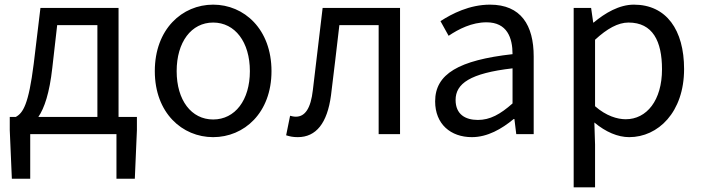

<svg xmlns="http://www.w3.org/2000/svg" viewBox="-20 -577 3016 826"><path d="M110 0H481V192H560L569 -17V-74H490V-543H154L125 -302C103 -127 79 -91 48 -74H22V-17L31 192H110ZM145 -74C171 -112 193 -177 205 -285L226 -469H399V-74Z M897 13C1030 13 1148 -91 1148 -271C1148 -452 1030 -557 897 -557C764 -557 646 -452 646 -271C646 -91 764 13 897 13ZM897 -63C803 -63 740 -146 740 -271C740 -396 803 -480 897 -480C991 -480 1055 -396 1055 -271C1055 -146 991 -63 897 -63Z M1261 13C1340 13 1388 -47 1404 -167C1417 -268 1428 -369 1440 -469H1609V0H1701V-543H1368C1354 -426 1340 -308 1326 -190C1317 -110 1292 -75 1253 -75C1243 -75 1236 -77 1228 -79L1211 5C1227 10 1240 13 1261 13Z M2010 13C2077 13 2138 -22 2190 -65H2193L2201 0H2276V-334C2276 -469 2221 -557 2088 -557C2000 -557 1924 -518 1875 -486L1910 -423C1953 -452 2010 -481 2073 -481C2162 -481 2185 -414 2185 -344C1954 -318 1852 -259 1852 -141C1852 -43 1919 13 2010 13ZM2036 -61C1982 -61 1940 -85 1940 -147C1940 -217 2002 -262 2185 -283V-132C2132 -85 2088 -61 2036 -61Z M2448 229H2540V45L2537 -50C2586 -9 2638 13 2687 13C2811 13 2923 -94 2923 -280C2923 -448 2847 -557 2707 -557C2644 -557 2583 -521 2534 -480H2532L2523 -543H2448ZM2672 -64C2636 -64 2588 -78 2540 -120V-406C2592 -454 2639 -480 2684 -480C2788 -480 2828 -400 2828 -279C2828 -145 2762 -64 2672 -64Z"/></svg>

Font: GenYoGothic2 TW R
Style: Regular
Weight: 400
Version: Version 2.100;PS 2.1;hotconv 16.6.51;makeotf.lib2.5.65220 DE